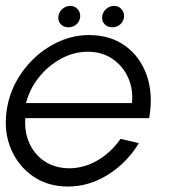

<svg xmlns="http://www.w3.org/2000/svg" viewBox="-28 -636 608 668"><path d="M208 13Q139 13 87.2 -22.5Q35.5 -58 10.2 -117.8Q-15 -177.5 -5 -250Q2.5 -305 28.8 -352.8Q55 -400.5 94.5 -436.8Q134 -473 182.2 -493.5Q230.5 -514 282 -514Q356 -514 408 -476.2Q460 -438.5 482.8 -373Q505.5 -307.5 491 -225H60Q56.5 -175.5 75 -136Q93.5 -96.5 128.8 -73.8Q164 -51 212 -50.5Q264 -50.5 311 -77.8Q358 -105 391.5 -153L455 -138Q415.5 -71.5 349.2 -29.2Q283 13 208 13ZM62.5 -277.5H431Q436 -326 417.5 -366.5Q399 -407 362.8 -431.5Q326.5 -456 278 -456Q229 -456 184.8 -432Q140.5 -408 108 -367.8Q75.5 -327.5 62.5 -277.5ZM210.5 -541Q194.5 -541 184 -551.2Q173.5 -561.5 175 -577.5Q176 -593 188.2 -604.2Q200.5 -615.5 216.5 -615.5Q232 -615.5 242 -604.2Q252 -593 251 -577.5Q249.5 -561.5 237.8 -551.2Q226 -541 210.5 -541ZM363 -541Q347 -541 336.5 -551.2Q326 -561.5 327.5 -577.5Q328.5 -593 340.8 -604.2Q353 -615.5 369 -615.5Q384.5 -615.5 394.5 -604.2Q404.5 -593 403.5 -577.5Q402 -561.5 390.2 -551.2Q378.5 -541 363 -541Z"/></svg>

Font: Urbanist Light
Style: Italic
Weight: 300
Italic angle: -8°
Designer: Corey Hu
Foundry: Corey Hu
Version: Version 1.330; ttfautohint (v1.8.4.7-5d5b)